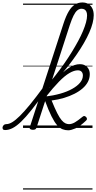

<svg xmlns="http://www.w3.org/2000/svg" viewBox="-187 -1039 781 1559"><path d="M-146 17Q-159 17 -163.5 9.5Q-168 2 -166 -7Q-164 -16 -156.5 -23.5Q-149 -31 -137 -31Q-114 -31 -87.5 -47Q-61 -63 -25.5 -98Q10 -133 57.5 -191Q105 -249 168 -335Q178 -348 184.5 -343Q191 -338 191.5 -324Q192 -310 182 -297Q118 -208 70 -147.5Q22 -87 -15.5 -51Q-53 -15 -84.5 1Q-116 17 -146 17ZM80 15Q68 15 59.5 10Q51 5 55 -7L329 -849Q349 -910 371.5 -947.5Q394 -985 421 -1002Q448 -1019 482 -1019Q511 -1019 531.5 -1006Q552 -993 563 -970Q574 -947 574 -915Q574 -887 565 -851.5Q556 -816 538 -775Q520 -734 494 -689Q468 -644 435 -596Q402 -548 362.5 -497.5Q323 -447 278 -396.5Q233 -346 183 -295L185 -332Q226 -379 263.5 -427Q301 -475 334.5 -523Q368 -571 396.5 -617.5Q425 -664 448 -706.5Q471 -749 487 -787.5Q503 -826 511.5 -857.5Q520 -889 520 -913Q520 -931 515 -943Q510 -955 500 -961.5Q490 -968 475 -968Q457 -968 441 -955Q425 -942 410.5 -913Q396 -884 380 -836L110 -4Q107 6 100.5 10.5Q94 15 80 15ZM368 19Q343 19 321 10.5Q299 2 277 -22.5Q255 -47 231 -95Q207 -143 178 -222H170L182 -255Q247 -263 302 -278.5Q357 -294 398.5 -317Q440 -340 463 -367.5Q486 -395 486 -426Q486 -445 475.5 -456.5Q465 -468 445 -468Q415 -468 377 -446Q339 -424 292 -376Q245 -328 185 -252L190 -294Q236 -357 281.5 -407.5Q327 -458 372.5 -488Q418 -518 462 -518Q499 -518 520.5 -495Q542 -472 542 -438Q542 -404 527 -375Q512 -346 484 -321.5Q456 -297 417.5 -277.5Q379 -258 332.5 -244Q286 -230 232 -223Q258 -159 277.5 -120.5Q297 -82 313.5 -63Q330 -44 344.5 -37.5Q359 -31 373 -31Q396 -31 421 -45.5Q446 -60 482 -90Q491 -98 498 -97Q505 -96 513 -88Q518 -82 519 -74.5Q520 -67 512 -60Q462 -12 425.5 3.5Q389 19 368 19ZM0 490H564V500H0ZM0 -20H564V0H0ZM0 -505H564V-500H0ZM0 -1010H564V-1000H0Z"/></svg>

Font: Playwrite MX Guides
Style: Regular
Weight: 400
Designer: Veronika Burian, José Scaglione
Foundry: TypeTogether
Version: Version 1.003